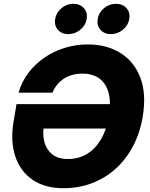

<svg xmlns="http://www.w3.org/2000/svg" viewBox="-20 -969 782 999"><path d="M311 10.3Q213.4 10.3 149.4 -33.7Q85.4 -77.6 59.6 -155.3Q33.7 -232.9 50.3 -334L65.9 -427.2H616.7L595.7 -300.3H172.4L208 -311Q200.7 -267.6 211.4 -228.5Q222.2 -189.5 252.4 -165.5Q282.7 -141.6 334 -141.6Q389.2 -141.6 432.6 -168Q476.1 -194.3 505.4 -244.1Q534.7 -293.9 546.4 -364.3Q558.1 -434.6 545.4 -484.1Q532.7 -533.7 498 -559.8Q463.4 -585.9 409.2 -585.9Q380.9 -585.9 356.7 -579.3Q332.5 -572.8 312.5 -559.8Q292.5 -546.9 277.3 -528.3Q262.2 -509.8 252.9 -486.8H76.7Q92.3 -542.5 126.7 -588.4Q161.1 -634.3 209.5 -668Q257.8 -701.7 315.9 -719.7Q374 -737.8 437 -737.8Q534.7 -737.8 606.2 -693.6Q677.7 -649.4 710 -565.7Q742.2 -481.9 722.7 -362.8Q708.5 -276.9 671.9 -208Q635.3 -139.2 580.8 -90.3Q526.4 -41.5 457.8 -15.6Q389.2 10.3 311 10.3ZM557.1 -791.5Q522.5 -791.5 502.7 -814.2Q482.9 -836.9 488.3 -870.6Q493.7 -903.8 521.2 -926.5Q548.8 -949.2 583.5 -949.2Q618.2 -949.2 638.2 -926.5Q658.2 -903.8 652.8 -870.6Q647 -836.9 619.4 -814.2Q591.8 -791.5 557.1 -791.5ZM335.4 -791.5Q300.8 -791.5 281 -814.2Q261.2 -836.9 267.1 -870.6Q272.5 -903.8 299.8 -926.5Q327.1 -949.2 361.8 -949.2Q396.5 -949.2 416.5 -926.5Q436.5 -903.8 431.2 -870.6Q425.8 -836.9 397.9 -814.2Q370.1 -791.5 335.4 -791.5Z"/></svg>

Font: Inter 20pt ExtraBold
Style: Italic
Weight: 800
Italic angle: -9.3988°
Version: Version 4.001;git-66647c0bb